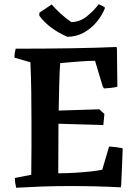

<svg xmlns="http://www.w3.org/2000/svg" viewBox="-20 -875 660 903"><path d="M56 8Q50 -16 50 -38L127 -53Q128 -116 128 -179.5Q128 -243 128 -304Q128 -373 127 -444Q126 -515 123 -582L48 -604Q48 -625 54 -646Q193 -646 315 -648Q437 -650 528 -654L530 -645L532 -467Q516 -463 500 -461.5Q484 -460 469 -459L463 -469L427 -589Q398 -589 363.5 -586.5Q329 -584 301 -581.5Q273 -579 263 -578Q260 -536 258.5 -474.5Q257 -413 256 -355L447 -361L471 -339L466 -287L255 -293L254 -60Q292 -60 332 -62.5Q372 -65 406 -68.5Q440 -72 461 -77L493 -186Q509 -185 524.5 -183Q540 -181 556 -178L557 -171L550 -4L548 6Q493 3 430.5 1.5Q368 0 309 0Q236 0 170.5 2.5Q105 5 56 8ZM296 -702 288 -706Q252 -722 220 -746Q188 -770 165 -801V-815L223 -854Q240 -834 265 -811Q290 -788 316 -771Q356 -772 389 -798.5Q422 -825 444 -855Q450 -853 461 -847.5Q472 -842 474 -838Q460 -802 434.5 -771.5Q409 -741 374 -721.5Q339 -702 296 -702Z"/></svg>

Font: Labrada SemiBold
Style: Regular
Weight: 600
Designer: Mercedes Jáuregui
Foundry: Omnibus-Type Team
Version: Version 1.000; ttfautohint (v1.8.4.7-5d5b)